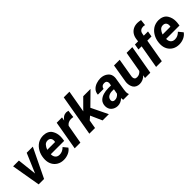

<svg xmlns="http://www.w3.org/2000/svg" viewBox="256 -2022 3292 3292"><g transform="rotate(-45 1902.5 -375.5)"><path d="M522.5 -528.3 267.1 0H135.7L44.9 -528.3H185.1L224.1 -175.3L374 -528.3Z M941.9 -85Q910.2 -38.6 855.5 -14.4Q800.8 9.8 740.2 9.8Q671.9 9.8 619.9 -20.3Q567.9 -50.3 539.6 -102.8Q511.2 -155.3 511.2 -221.2Q511.2 -229 512.2 -244.6L513.7 -264.2Q521 -338.9 556.2 -401.6Q591.3 -464.4 648.9 -502Q675.3 -519 710.4 -528.8Q745.6 -538.6 782.7 -538.6Q833.5 -538.6 876.5 -519Q919.4 -499.5 944.3 -458Q982.4 -395.5 982.4 -316.4Q982.4 -295.9 980.5 -278.3L972.7 -218.3H648.4Q647 -168 673.8 -136.2Q700.7 -104.5 751.5 -104.5Q821.3 -104.5 878.4 -162.6ZM658.7 -314.5H848.1L851.1 -326.7Q852.5 -336.9 852.5 -346.7Q852.5 -381.8 832.8 -403.3Q813 -424.8 775.4 -424.8Q731.9 -424.8 704.1 -394Q676.3 -363.3 658.7 -314.5Z M1209.5 -346.7 1147.9 0H1009.8L1101.6 -528.3L1231 -528.8L1218.8 -464.4Q1269 -539.6 1341.8 -539.6Q1362.3 -538.6 1389.2 -532.2L1372.1 -396.5Q1336.4 -401.4 1325.2 -401.4Q1251 -402.8 1209.5 -346.7Z M1686.5 0 1592.8 -210.4 1529.3 -155.3 1502.4 0H1364.7L1494.6 -750.5H1632.8L1562 -343.8L1589.4 -372.6L1745.1 -528.3H1921.4L1691.4 -301.8L1837.9 0Z M2187 0Q2180.7 -18.6 2181.6 -47.9Q2152.8 -19 2118.4 -4.6Q2084 9.8 2048.3 9.8Q2016.1 9.8 1986.1 -1.5Q1956.1 -12.7 1933.6 -33.7Q1911.1 -53.7 1900.1 -82.3Q1889.2 -110.8 1889.2 -142.6Q1889.2 -174.3 1900.1 -203.9Q1911.1 -233.4 1931.2 -252.9Q1968.3 -289.6 2025.1 -306.4Q2082 -323.2 2146.5 -323.2L2210.9 -322.3L2218.3 -354.5Q2220.2 -368.2 2220.2 -374.5Q2220.2 -402.3 2204.8 -418.2Q2189.5 -434.1 2158.2 -434.1Q2092.3 -434.1 2079.6 -370.1L1941.4 -369.6Q1944.3 -425.8 1978.8 -464.4Q2013.2 -502.9 2069.3 -522Q2121.6 -539.1 2169.4 -539.1Q2208.5 -539.1 2245.1 -526.9Q2281.7 -514.6 2311.5 -488.3Q2358.4 -446.8 2358.4 -376Q2358.4 -365.2 2356.9 -352.5L2318.8 -116.2L2314 -68.8Q2313.5 -64.5 2313.5 -56.2Q2313.5 -30.8 2322.8 -9.3L2322.3 0ZM2184.6 -148.9 2201.7 -240.7 2154.8 -241.2Q2107.4 -240.7 2071.3 -219.5Q2035.2 -198.2 2029.3 -154.8Q2028.3 -147.9 2028.3 -144.5Q2028.3 -123 2042.5 -110.4Q2056.6 -97.7 2080.6 -97.2Q2139.6 -95.2 2184.6 -148.9Z M2714.8 0 2725.6 -55.2Q2697.3 -23.4 2658.7 -6.8Q2620.1 9.8 2580.6 9.8Q2541.5 9.8 2509.3 -5.9Q2477.1 -21.5 2460.4 -50.3Q2432.6 -98.1 2432.6 -159.2Q2432.6 -172.9 2434.1 -186.5L2491.2 -528.3H2628.9L2570.8 -185.1Q2569.3 -175.8 2569.3 -166.5Q2569.3 -138.2 2583.5 -121.6Q2597.7 -105 2629.4 -105Q2689.9 -105 2731 -154.8L2796.4 -528.3H2935.1L2843.3 0Z M3297.4 -425.3H3195.8L3122.1 0H2983.4L3057.6 -425.3H2981L2999 -528.3L3075.2 -528.8L3081.1 -574.2Q3088.4 -631.8 3115.7 -673.8Q3143.1 -715.8 3187.3 -738.5Q3231.4 -761.2 3289.1 -761.2Q3319.3 -761.2 3369.1 -751L3356.9 -641.1Q3333.5 -647.5 3314 -647.5Q3279.8 -647.5 3253.4 -628.4Q3227.5 -609.4 3220.7 -571.3L3213.4 -528.3H3315.4Z M3738.3 -85Q3706.5 -38.6 3651.9 -14.4Q3597.2 9.8 3536.6 9.8Q3468.3 9.8 3416.3 -20.3Q3364.3 -50.3 3335.9 -102.8Q3307.6 -155.3 3307.6 -221.2Q3307.6 -229 3308.6 -244.6L3310.1 -264.2Q3317.4 -338.9 3352.5 -401.6Q3387.7 -464.4 3445.3 -502Q3471.7 -519 3506.8 -528.8Q3542 -538.6 3579.1 -538.6Q3629.9 -538.6 3672.9 -519Q3715.8 -499.5 3740.7 -458Q3778.8 -395.5 3778.8 -316.4Q3778.8 -295.9 3776.9 -278.3L3769 -218.3H3444.8Q3443.4 -168 3470.2 -136.2Q3497.1 -104.5 3547.9 -104.5Q3617.7 -104.5 3674.8 -162.6ZM3455.1 -314.5H3644.5L3647.5 -326.7Q3648.9 -336.9 3648.9 -346.7Q3648.9 -381.8 3629.2 -403.3Q3609.4 -424.8 3571.8 -424.8Q3528.3 -424.8 3500.5 -394Q3472.7 -363.3 3455.1 -314.5Z"/></g></svg>

Font: Mardoto
Style: Bold Italic
Weight: 700
Italic angle: -12°
Designer: Christian Robertson, Vahan Hovhannisyan
Foundry: Google
Version: Version 1.000